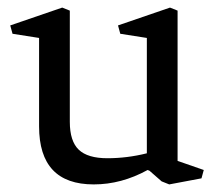

<svg xmlns="http://www.w3.org/2000/svg" viewBox="-20 -478 574 506"><path d="M227 8Q83 8 83 -145V-378L13 -389L7 -411L144 -458L164 -450V-157Q164 -106 187.5 -83.5Q211 -61 263 -61Q315 -61 367 -74V-378L297 -389L291 -411L428 -458L448 -450V-54L517 -30L511 -8L426 8L406 0L374 -28L369 -30Q300 8 227 8Z"/></svg>

Font: Fenix
Style: Regular
Weight: 400
Designer: Fernando Diaz
Foundry: Fernando Diaz
Version: 004.301